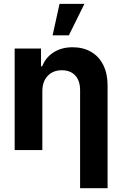

<svg xmlns="http://www.w3.org/2000/svg" viewBox="-20 -784 638 1003"><path d="M201.2 0H56.6V-530.3H194.3V-437.5H200.2Q218.8 -484.4 260.3 -510.7Q301.8 -537.1 359.4 -537.1Q414.6 -537.1 455.8 -513.2Q497.1 -489.3 519.5 -444.3Q542 -399.4 542 -337.9V199.2H398.4V-312.5Q398.4 -361.8 373.3 -389.4Q348.1 -417 302.7 -417Q257.3 -417 229.2 -387.7Q201.2 -358.4 201.2 -306.6ZM291 -763.7H420.9L339.8 -599.6H254.9Z"/></svg>

Font: Pretendard
Style: Bold
Weight: 700
Designer: Base glyphs from Inter by Rasmus Andersson; Hangeul glyphs from Noto Sans CJK(Source Han Sans) by Jang Soo-young and Kan
Foundry: Kil Hyung-jin
Version: Version 1.309